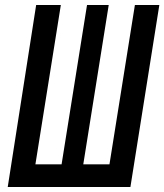

<svg xmlns="http://www.w3.org/2000/svg" viewBox="-20 -750 659 770"><path d="M11 0 125 -730H224L122 -91H227L329 -730H416L314 -91H419L521 -730H619L503 0Z"/></svg>

Font: JetBrains Mono NL SemiBold
Style: Italic
Weight: 600
Italic angle: -9°
Monospace: yes
Designer: Philipp Nurullin, Konstantin Bulenkov
Foundry: JetBrains
Version: Version 2.305; ttfautohint (v1.8.4.7-5d5b)